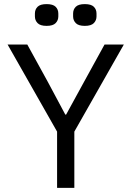

<svg xmlns="http://www.w3.org/2000/svg" viewBox="-20 -915 640 935"><path d="M258 0V-274L17 -698H113L213 -516L298 -357H302L389 -516L489 -698H583L342 -274V0ZM207 -789Q176 -789 163 -802.5Q150 -816 150 -835V-849Q150 -869 163 -882Q176 -895 207 -895Q238 -895 251 -882Q264 -869 264 -849V-835Q264 -816 251 -802.5Q238 -789 207 -789ZM393 -789Q362 -789 349 -802.5Q336 -816 336 -835V-849Q336 -869 349 -882Q362 -895 393 -895Q424 -895 437 -882Q450 -869 450 -849V-835Q450 -816 437 -802.5Q424 -789 393 -789Z"/></svg>

Font: Lilex
Style: Regular
Weight: 400
Monospace: yes
Designer: Mike Abbink, Paul van der Laan, Pieter van Rosmalen, Mikhael Khrustik
Foundry: Mikhael Khrustik
Version: Version 2.510